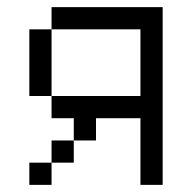

<svg xmlns="http://www.w3.org/2000/svg" viewBox="-20 -520 540 540"><path d="M125 -62.5H62.5V0H125ZM125 -62.5H187.5V-125H125ZM375 -187.5V0H437.5Q437.5 0 437.5 -500H125V-437.5H62.5V-250H125V-187.5H187.5V-125H250V-187.5ZM125 -250V-437.5H375V-250Z"/></svg>

Font: Unifont
Style: Regular
Weight: 500
Version: Version 13.0.05